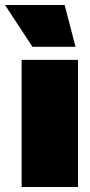

<svg xmlns="http://www.w3.org/2000/svg" viewBox="-58 -743 358 763"><path d="M28 -505H252V0H28ZM-38 -723H199L242 -557H71Z"/></svg>

Font: Cairo Black
Style: Regular
Weight: 900
Designer: Mohamed Gaber, Accademia di Belle Arti di Urbino and others
Foundry: Kief Type Foundry, Accademia di Belle Arti di Urbino and others
Version: Version 3.011